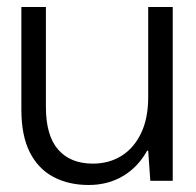

<svg xmlns="http://www.w3.org/2000/svg" viewBox="-20 -516 560 548"><path d="M233 12Q176 12 132.5 -11Q89 -34 65 -81.5Q41 -129 41 -203V-496H111V-211Q111 -129 146 -89Q181 -49 245 -49Q291 -49 326.5 -71Q362 -93 382.5 -135.5Q403 -178 403 -239V-496H473V0H409L403 -86H400Q374 -39 331 -13.5Q288 12 233 12Z"/></svg>

Font: DM Sans 36pt Light
Style: Regular
Weight: 300
Designer: Colophon Foundry, Jonny Pinhorn
Foundry: Colophon Foundry
Version: Version 4.004;gftools[0.9.30]